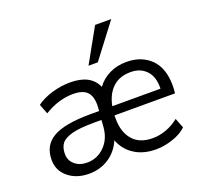

<svg xmlns="http://www.w3.org/2000/svg" viewBox="-132 -925 1146 1085"><g transform="rotate(-20 440.5 -382.5)"><path d="M473 -254V-234Q473 -152 515 -105Q555 -59 634 -59Q675 -59 715 -74Q735 -81 754 -92Q773 -103 791 -117L814 -58Q783 -28 732 -11Q680 7 631 7Q553 7 501 -27Q448 -60 424 -122Q399 -62 346 -27Q294 7 227 7Q151 7 102 -34Q53 -74 53 -139Q53 -226 122 -266Q192 -307 348 -307H400L401 -322Q402 -327 402 -343Q402 -397 376 -423Q350 -448 294 -448Q206 -448 120 -395L97 -454Q134 -482 191 -499Q245 -515 301 -515Q424 -515 461 -430Q491 -471 537 -493Q581 -515 640 -515Q730 -515 786 -459Q840 -404 840 -300Q840 -278 837 -254ZM642 -453Q575 -453 535 -416Q493 -378 479 -307H769Q771 -378 736 -415Q701 -453 642 -453ZM238 -56Q299 -56 343 -100Q386 -143 392 -213L395 -255H352Q266 -255 219 -243Q171 -230 153 -207Q135 -183 135 -145Q135 -105 164 -81Q192 -56 238 -56ZM487 -568H431L545 -772H642Z"/></g></svg>

Font: PRinguin Sans
Style: Italic
Weight: 400
Designer: Vernon Adams
Foundry: Vernon Adams
Version: ""